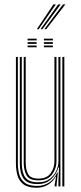

<svg xmlns="http://www.w3.org/2000/svg" viewBox="-20 -864 376 890"><path d="M150.2 6.2Q109 6.2 88.4 -9.9Q67.8 -26 60.8 -51.6Q53.8 -77.2 53.8 -106V-600H62.8V-107.2Q62.8 -79.8 69.2 -55.8Q75.8 -31.8 95 -17Q114.2 -2.2 152.2 -2.2Q184.5 -2.2 208.5 -18.6Q232.5 -35 245 -64.2H248L242.5 -9.2V0H233.2V-5.2L239.8 -45H237.8Q225 -21.5 202.2 -7.6Q179.5 6.2 150.2 6.2ZM269 0V-600H278.2V0ZM157.8 -28Q115.2 -28 102.6 -51.8Q90 -75.5 90 -109.5V-600H99.2V-110Q99.2 -77.8 110.5 -57Q121.8 -36.2 158.8 -36.2Q197.5 -36.2 214.9 -61.1Q232.2 -86 232.2 -114.5V-600H241.8V-114.8Q241.8 -84 221.9 -56Q202 -28 157.8 -28ZM154 -10.8Q107.8 -10.8 89.8 -35.2Q71.8 -59.8 71.8 -107.5V-600H81V-108.2Q81 -64.8 97.1 -41.9Q113.2 -19 156.5 -19Q189 -19 209.9 -34.2Q230.8 -49.5 240.8 -71.9Q250.8 -94.2 250.8 -115.5V-600H260V0H250.8V-22.2L253.5 -87.8H250.5Q242.2 -56.5 217.2 -33.5Q192.2 -10.5 154 -10.8ZM183.5 -676.8V-684.8H225.2V-676.8ZM108 -676.8V-684.8H149.8V-676.8ZM108 -660.8V-668.8H149.8V-660.8ZM183.5 -660.8V-668.8H225.2V-660.8ZM108 -645V-653H149.8V-645ZM183.5 -645V-653H225.2V-645ZM150.8 -728.8 227.5 -843.5H238.8L159.5 -728.8ZM185.5 -728.8 271.8 -843.5H283L194.5 -728.8ZM168 -728.8 249.5 -843.5H261L177 -728.8Z"/></svg>

Font: Big Shoulders Inline Display Light
Style: Regular
Weight: 300
Designer: Patric King
Foundry: XO Type Co
Version: Version 1.000